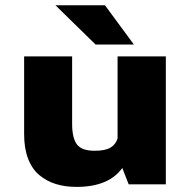

<svg xmlns="http://www.w3.org/2000/svg" viewBox="-20 -722 750 752"><path d="M504.5 -547.5H354.5L197 -701.5H391ZM280 10Q235 10 198.8 -1.2Q162.5 -12.5 134 -36.2Q105.5 -60 90 -100.5Q74.5 -141 74.5 -196V-501H262.5V-237Q262.5 -182 281 -156.8Q299.5 -131.5 351 -131.5Q392.5 -131.5 413 -144Q433.5 -156.5 440.5 -180V-501H629.5V0H484L459 -64Q405.5 10 280 10Z"/></svg>

Font: League Mono ExtraBold
Style: Regular
Weight: 800
Width: 6
Designer: Tyler Finck
Foundry: The League of Moveable Type / Tyler Finck
Version: Version 2.210